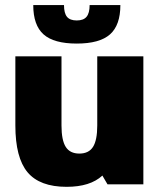

<svg xmlns="http://www.w3.org/2000/svg" viewBox="-20 -720 630 750"><path d="M399.9 0 379.9 -34.2Q332.5 9.8 240.2 9.8Q135.3 9.8 87.6 -47.1Q40 -104 40 -230V-500H220.2V-230Q220.2 -172.4 236.8 -146.2Q253.4 -120.1 290 -120.1Q326.7 -120.1 343.3 -146.2Q359.9 -172.4 359.9 -230V-500H540V0ZM330.1 -700.2H450.2Q450.2 -621.6 409.7 -585.7Q369.1 -549.8 279.8 -549.8Q190.4 -549.8 150.1 -585.7Q109.9 -621.6 109.9 -700.2H230Q230 -668.5 241.7 -654.3Q253.4 -640.1 279.8 -640.1Q306.2 -640.1 318.1 -654.5Q330.1 -668.9 330.1 -700.2Z"/></svg>

Font: Fivo Sans Heavy
Style: Regular
Weight: 900
Designer: Alexander Slobzheninov
Foundry: Alexander Slobzheninov
Version: 1.0